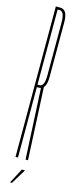

<svg xmlns="http://www.w3.org/2000/svg" viewBox="-125 -697 336 832"><g transform="rotate(15 43.0 -281.0)"><path d="M14 0V-675H34Q67 -675 67 -618.5Q67 -562 67 -495Q67 -428 67 -372Q67 -316 34 -316H25V0ZM59 0 43 -319 54 -330 70 0ZM25 -327H34Q56 -327 56 -377.5Q56 -428 56 -495Q56 -562 56 -613Q56 -664 34 -664H25ZM19.7 112.9 54.6 45.9H68.9L28 112.9Z"/></g></svg>

Font: Anybody UltraCondensed Thin
Style: Regular
Weight: 100
Width: 1
Designer: Tyler Finck
Foundry: Etcetera Type Company
Version: Version 1.110